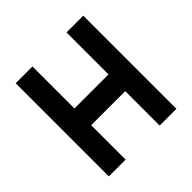

<svg xmlns="http://www.w3.org/2000/svg" viewBox="-139 -614 728 728"><g transform="rotate(-45 225.0 -250.0)"><path d="M133.8 0H43.9V-499.5H133.8V-274.4H316.4V-499.5H406.2V0H316.4V-184.6H133.8Z"/></g></svg>

Font: Anka/Coder Narrow
Style: Bold
Weight: 700
Width: 3
Monospace: yes
Version: Version 001.100